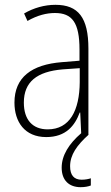

<svg xmlns="http://www.w3.org/2000/svg" viewBox="-20 -559 460 797"><path d="M271 131C271 84 299 44 348 0H347V-357C347 -486 305 -539 210 -539C165 -539 119 -526 80 -503L94 -472C136 -496 174 -505 208 -505C279 -505 310 -466 310 -353V-307L237 -301C111 -291 40 -238 40 -133C40 -54 82 10 172 10C254 10 291 -38 311 -92H313L317 -6C266 38 236 86 236 137C236 189 266 218 315 218C332 218 347 215 357 211V181C349 184 334 187 319 187C287 187 271 168 271 131ZM240 -271 311 -276V-218C310 -101 270 -22 178 -22C115 -22 79 -62 79 -133C79 -219 133 -262 240 -271Z"/></svg>

Font: Noto Sans Arabic UI Cn XLt
Style: Regular
Weight: 200
Width: 3
Designer: Monotype Design Team, Nadine Chahine and Nizar Qandah
Foundry: Monotype Imaging Inc.
Version: Version 2.010